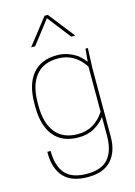

<svg xmlns="http://www.w3.org/2000/svg" viewBox="-143 -854 797 1133"><g transform="rotate(-15 255.0 -287.0)"><path d="M250 206.1Q149.4 206.1 102.3 153.8Q55.2 101.6 55.2 11.2V0H75.2Q75.2 90.8 116 138.4Q156.7 186 250 186Q338.9 186 379.4 138.2Q419.9 90.3 419.9 0V-115.2Q396 -82.5 354.7 -58.3Q313.5 -34.2 256.8 -34.2Q157.7 -34.2 106.4 -96.9Q55.2 -159.7 55.2 -274.9V-294.9Q55.2 -410.2 106.4 -473.1Q157.7 -536.1 256.8 -536.1Q297.4 -536.1 332.8 -521.5Q368.2 -506.8 388.2 -489.3Q408.2 -471.7 422.9 -451.2L430.2 -529.8H444.8L439.9 -410.2V11.2Q439.9 101.1 392.8 153.6Q345.7 206.1 250 206.1ZM419.9 -147V-422.9Q358.9 -516.1 257.8 -516.1Q167.5 -516.1 121.3 -458.3Q75.2 -400.4 75.2 -294.9V-274.9Q75.2 -169.4 121.3 -111.8Q167.5 -54.2 257.8 -54.2Q359.4 -54.2 419.9 -147ZM147 -620.1H122.1L247.1 -779.8H267.1L392.1 -620.1H367.2L256.8 -762.2Z"/></g></svg>

Font: Cooper Hewitt
Style: Thin
Weight: 701
Designer: Village Type and Design LLC
Foundry: Cooper Hewitt Smithsonian Design Museum
Version: 1.000